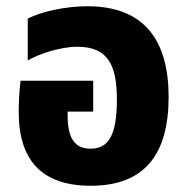

<svg xmlns="http://www.w3.org/2000/svg" viewBox="-20 -582 597 616"><path d="M271 14C445 14 521 -88 521 -271C521 -449 446 -562 260 -562C192 -562 111 -545 69 -522V-388C104 -409 174 -432 228 -432C326 -432 355 -374 355 -262C355 -144 326 -105 270 -105C219 -105 197 -140 197 -211V-224H279V-323H46C42 -295 40 -248 40 -223C40 -68 114 14 271 14Z"/></svg>

Font: Noto Sans Thai SemCond ExtBd
Style: Regular
Weight: 800
Width: 4
Designer: Monotype Design Team
Foundry: Monotype Imaging Inc.
Version: Version 2.002